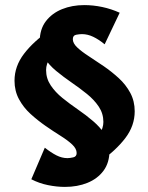

<svg xmlns="http://www.w3.org/2000/svg" viewBox="-20 -614 580 754"><path d="M371 22 313 -42Q355 -63 370.5 -87Q386 -111 386 -135Q386 -168 368 -195Q350 -222 321.5 -245Q293 -268 261 -290Q229 -312 200.5 -335.5Q172 -359 154 -387.5Q136 -416 136 -451Q136 -499 160 -530.5Q184 -562 223.5 -578Q263 -594 311 -594Q346 -594 381.5 -586.5Q417 -579 450 -564L391 -440Q368 -459 346 -469.5Q324 -480 302 -480Q292 -480 279 -477.5Q266 -475 266 -460Q266 -444 283.5 -427.5Q301 -411 329 -393Q357 -375 387.5 -354Q418 -333 446 -307.5Q474 -282 491.5 -249.5Q509 -217 509 -177Q509 -120 472 -71.5Q435 -23 371 22ZM235 120Q203 120 168.5 113Q134 106 103 90L156 -34Q180 -15 201.5 -4Q223 7 245 7Q254 7 267.5 4Q281 1 281 -13Q281 -30 263.5 -46.5Q246 -63 218 -80.5Q190 -98 159 -119.5Q128 -141 100 -166.5Q72 -192 54.5 -224.5Q37 -257 37 -297Q37 -354 74.5 -403Q112 -452 175 -495L233 -431Q192 -410 176.5 -386.5Q161 -363 161 -339Q161 -306 179 -279Q197 -252 225.5 -229Q254 -206 286 -184Q318 -162 346 -138Q374 -114 392 -86Q410 -58 410 -23Q410 25 386.5 56.5Q363 88 323.5 104Q284 120 235 120Z"/></svg>

Font: Ysabeau SC Black
Style: Regular
Weight: 900
Designer: Christian Thalmann (Catharsis Fonts)
Version: Version 2.001;gftools[0.9.30]; featfreeze: smcp